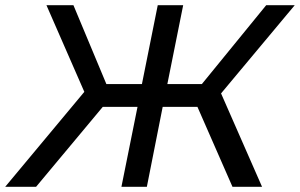

<svg xmlns="http://www.w3.org/2000/svg" viewBox="-54 -720 1156 740"><path d="M842 0 707 -308H573L512 0H414L476 -308H342L85 0H-34L271 -366L125 -700H229L356 -396H493L554 -700H652L591 -396H724L972 -700H1082L798 -360L956 0Z"/></svg>

Font: Montserrat Medium
Style: Italic
Weight: 500
Italic angle: -11.3°
Designer: Julieta Ulanovsky
Foundry: Julieta Ulanovsky
Version: Version 9.000; ttfautohint (v1.8.4.7-5d5b)